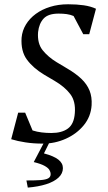

<svg xmlns="http://www.w3.org/2000/svg" viewBox="-20 -643 491 875"><path d="M175.4 11.5Q132.7 11.5 96.3 5.9Q60 0.4 31 -8.6L62.8 -129.4H94.7L128.4 -48.5Q149.1 -42 170 -39.5Q190.9 -36.9 213.9 -36.9Q261.9 -36.9 289.7 -57.4Q317.4 -77.8 321 -127.5Q325.4 -181.1 300.3 -214.2Q275.3 -247.3 228.9 -274.5L180.6 -303Q130.3 -333.5 102.4 -371.7Q74.4 -410 78.4 -471.1Q81.4 -503.8 98.2 -531.3Q114.9 -558.8 142.9 -579.5Q170.9 -600.2 208.4 -611.8Q245.9 -623.5 290.6 -623.5Q330 -623.5 361.7 -618.9Q393.4 -614.3 417.4 -603.1L386.6 -487H359.5L315.3 -570.1Q300.7 -576.3 284.1 -578.7Q267.5 -581 247.1 -581Q200 -581 179 -558.6Q158 -536.2 153.5 -496.6Q149.5 -445.1 174.5 -414Q199.5 -383 238.5 -359.4L286 -331Q325.4 -308 350.9 -283.7Q376.3 -259.4 388.1 -230.3Q399.8 -201.2 397.5 -163.4Q394.1 -111.7 361.9 -72.4Q329.7 -33.1 280.2 -10.8Q230.7 11.5 175.4 11.5ZM106.7 211.9 100.4 179.4Q140.8 179.4 164.9 177.7Q189 175.9 199.9 169.7Q210.8 163.4 210.8 150.9Q210.8 141.2 205.1 131.5Q199.4 121.9 183 112.8Q166.7 103.7 133.8 95.6L183.9 0H208.2L180.3 56.1Q225.3 68.1 246 84.4Q266.7 100.7 266.7 123.1Q266.7 147.8 246.5 166.5Q226.3 185.2 190.4 196.6Q154.5 207.9 106.7 211.9Z"/></svg>

Font: Ancizar Serif Light
Style: Italic
Weight: 300
Italic angle: -4°
Designer: Cesar Puertas, Viviana Monsalve, Julian Moncada, Julian Prieto, Jose Castro, Felipe Aragon, Mariel Hernandez, Sara Alarc
Version: Version 8.100